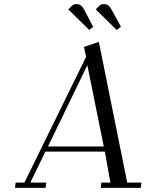

<svg xmlns="http://www.w3.org/2000/svg" viewBox="-20 -916 723 936"><path d="M53.2 0 56.2 -25.9H99.1L399.9 -639.2L389.2 -687L461.9 -711.9L600.1 -25.9H669.9L666 0H471.2L474.1 -25.9H518.1L491.2 -176.8H201.2L127.9 -25.9H206.1L202.1 0ZM213.9 -202.1H485.8L405.8 -598.1ZM313 -870.1 332 -889.2Q339.8 -896 352.1 -896Q366.2 -896 375 -888.9Q383.8 -881.8 393.1 -863.8L434.1 -785.2L415 -770ZM446.8 -870.1 465.8 -889.2Q473.6 -896 485.8 -896Q500 -896 508.8 -888.9Q517.6 -881.8 526.9 -863.8L569.8 -785.2L548.8 -770Z"/></svg>

Font: Dehuti
Style: Italic
Weight: 400
Version: Version 1.2